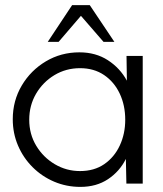

<svg xmlns="http://www.w3.org/2000/svg" viewBox="-20 -719 639 752"><path d="M475.5 -500H539V0H475L473 -96.5Q448.5 -47.5 403 -17.2Q357.5 13 295 13Q240 13 192 -7.5Q144 -28 107.5 -64.5Q71 -101 50.5 -149Q30 -197 30 -252Q30 -324.5 65.2 -384Q100.5 -443.5 159.8 -478.8Q219 -514 291 -514Q355 -514 402.5 -483.2Q450 -452.5 477 -403ZM293.5 -49Q349 -49 388.5 -76.2Q428 -103.5 449.2 -149.2Q470.5 -195 470.5 -250Q470.5 -306.5 449 -352.2Q427.5 -398 387.8 -425Q348 -452 293.5 -452Q238.5 -452 193.2 -424.8Q148 -397.5 121.2 -351.8Q94.5 -306 94.5 -250Q94.5 -193.5 122 -148Q149.5 -102.5 194.8 -75.8Q240 -49 293.5 -49ZM331.5 -699 428 -555H385.5L297 -657L209.5 -555H167L262.5 -699Z"/></svg>

Font: Urbanist Light
Style: Regular
Weight: 300
Designer: Corey Hu
Foundry: Corey Hu
Version: Version 1.330; ttfautohint (v1.8.4.7-5d5b)